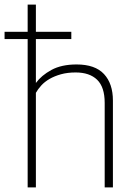

<svg xmlns="http://www.w3.org/2000/svg" viewBox="-52 -820 575 840"><path d="M442 0H406V-370Q406 -439 373 -471Q340 -503 279 -503Q243 -503 214.5 -495Q186 -487 164.5 -474.5Q143 -462 128.5 -446Q114 -430 105 -414V0H69V-649H-32V-681H69V-800H105V-681H260V-649H105V-457Q129 -490 173 -514Q217 -538 283 -538Q364 -538 403 -496Q442 -454 442 -380Z"/></svg>

Font: Tanohe Sans ExtraLight
Style: Regular
Weight: 250
Designer: Village Type and Design LLC & Cristiano Sobral
Foundry: Cooper Hewitt Smithsonian Design Museum
Version: Version 1.00;September 29, 2021;FontCreator 13.0.0.2655 64-b